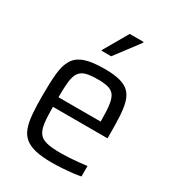

<svg xmlns="http://www.w3.org/2000/svg" viewBox="-178 -829 850 938"><g transform="rotate(30 247.0 -359.5)"><path d="M260 8Q205 8 168 -0.5Q131 -9 108.5 -27.5Q86 -46 75 -76.5Q64 -107 60.5 -151Q57 -195 57 -254Q57 -327 62 -377.5Q67 -428 86 -459Q105 -490 145.5 -504Q186 -518 256 -518Q309 -518 342.5 -509Q376 -500 395 -481.5Q414 -463 423 -432Q432 -401 434.5 -357Q437 -313 437 -255V-231H129Q129 -176 133.5 -141Q138 -106 152 -87Q166 -68 195.5 -61Q225 -54 275 -54Q297 -54 322 -55.5Q347 -57 372.5 -59.5Q398 -62 420 -65V-6Q402 -2 375 1Q348 4 318 6Q288 8 260 8ZM367 -266V-294Q367 -349 362 -381.5Q357 -414 344.5 -430Q332 -446 309.5 -451.5Q287 -457 254 -457Q212 -457 187.5 -450.5Q163 -444 150 -426Q137 -408 133 -374Q129 -340 129 -285H386ZM198 -587V-592L276 -727H354V-722L252 -587Z"/></g></svg>

Font: Saira SemiCondensed
Style: Regular
Weight: 400
Width: 4
Designer: Hector Gatti with collaboration of the Omnibus-Type team
Foundry: Omnibus-Type
Version: Version 1.101